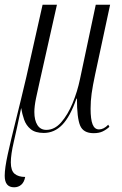

<svg xmlns="http://www.w3.org/2000/svg" viewBox="-37 -556 517 816"><path d="M23 240Q-17 240 -17 191Q-17 159 -4 99.5Q9 40 30 -43.5Q51 -127 75 -229L144 -536H205L132 -211Q123 -172 116 -138Q109 -104 109 -80Q109 -45 122 -24.5Q135 -4 160 -4Q195 -4 223 -36Q251 -68 271.5 -117.5Q292 -167 303 -220L370 -536H431L367 -238Q357 -191 352.5 -159Q348 -127 348 -94Q348 -49 356.5 -27.5Q365 -6 384 -6Q404 -6 423 -26L428 -17Q415 -5 399.5 2.5Q384 10 361 10Q317 10 303.5 -22.5Q290 -55 290 -137H288Q261 -60 227.5 -25.5Q194 9 149 9Q113 9 93.5 -7Q74 -23 65.5 -47.5Q57 -72 53 -97Q34 -6 21.5 47.5Q9 101 9 134Q9 169 25 182.5Q41 196 70 196Q66 218 53.5 229Q41 240 23 240Z"/></svg>

Font: Noto Serif Display ExtraCondensed Light
Style: Italic
Weight: 300
Width: 2
Italic angle: -12°
Designer: Monotype Design Team
Foundry: Monotype Imaging Inc.
Version: Version 2.009